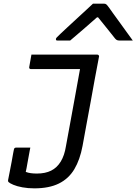

<svg xmlns="http://www.w3.org/2000/svg" viewBox="-20 -831 747 1051"><path d="M152 -532Q211 -532 271 -532Q331 -532 392 -532Q453 -532 512 -532Q516 -532 518 -530.5Q520 -529 521.5 -526.5Q523 -524 522 -521Q510 -460 499 -399Q488 -338 477 -277.5Q466 -217 454.5 -156Q443 -95 432 -33Q418 43 387 95Q356 147 302.5 173.5Q249 200 168 200Q133 200 103 194.5Q73 189 53 180.5Q33 172 26 165Q25 163 24.5 161Q24 159 24 156Q28 135 33.5 107.5Q39 80 44 53Q49 26 52 8Q55 -10 56 -12Q57 -18 60 -20.5Q63 -23 68 -23Q88 -23 107 -23Q126 -23 146 -23L143 -8Q140 10 136.5 27.5Q133 45 130.5 60.5Q128 76 125.5 88.5Q123 101 121 110Q134 115 149 117Q164 119 182 119Q228 119 260 103Q292 87 312.5 53.5Q333 20 341 -31Q354 -103 367 -172.5Q380 -242 392.5 -312Q405 -382 418 -453H397Q366 -453 335 -453Q304 -453 273 -453Q242 -453 210.5 -453Q179 -453 148 -453Q144 -453 141.5 -456Q139 -459 140 -464Q143 -481 146 -498Q149 -515 152 -532ZM489 -811Q504 -811 519 -811Q534 -811 549 -811Q557 -811 562 -807Q567 -803 577 -789Q583 -780 598 -759.5Q613 -739 632.5 -712Q652 -685 671.5 -658Q691 -631 707 -609Q688 -609 672 -609Q656 -609 638 -609Q627 -609 621.5 -611Q616 -613 610 -620Q599 -633 571 -669Q543 -705 500 -757L540 -736H487L536 -758Q476 -705 436 -670.5Q396 -636 364 -609H295Q291 -609 289 -610Q287 -611 286.5 -613.5Q286 -616 286 -618Q287 -622 291 -626.5Q295 -631 311 -646Q326 -660 350 -682.5Q374 -705 401.5 -730Q429 -755 452.5 -777Q476 -799 489 -811Z"/></svg>

Font: Rec Mono Linear
Style: Italic
Weight: 400
Italic angle: -10°
Monospace: yes
Version: Version 1.085; ttfautohint (v1.8.4.7-5d5b)